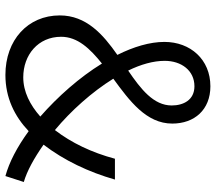

<svg xmlns="http://www.w3.org/2000/svg" viewBox="-64 -721 798 710"><g transform="rotate(90 335.0 -366.0)"><path d="M257 13C342 13 410 -21 465 -73C524 -30 580 -1 631 13L653 -55C612 -67 565 -93 515 -128C573 -204 616 -294 644 -392H567C544 -306 508 -231 461 -170C390 -229 320 -307 271 -386C353 -446 437 -508 437 -604C437 -686 386 -745 299 -745C200 -745 135 -671 135 -575C135 -521 153 -461 183 -401C107 -348 37 -286 37 -188C37 -70 128 13 257 13ZM411 -116C368 -78 319 -53 266 -53C183 -53 116 -108 116 -193C116 -254 160 -300 215 -344C266 -261 337 -181 411 -116ZM241 -441C218 -488 205 -534 205 -576C205 -638 241 -686 299 -686C350 -686 370 -645 370 -602C370 -535 310 -488 241 -441Z"/></g></svg>

Font: Noto Sans CJK SC DemiLight
Style: Regular
Weight: 350
Designer: Ryoko NISHIZUKA 西塚涼子 (kana, bopomofo & ideographs); Paul D. Hunt (Latin, Greek & Cyrillic); Sandoll Communications 산돌커뮤니
Foundry: Adobe
Version: Version 2.004;hotconv 1.0.118;makeotfexe 2.5.65603